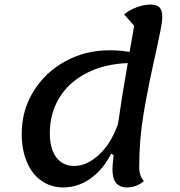

<svg xmlns="http://www.w3.org/2000/svg" viewBox="-20 -795 787 840"><path d="M610 -3Q577 25 535 25Q472 25 472 -54Q472 -70 477 -117L466 -122Q430 -52 375.5 -13.5Q321 25 257 25Q203 25 161.5 -4Q120 -33 97.5 -86.5Q75 -140 75 -210Q75 -311 126 -394.5Q177 -478 265 -526.5Q353 -575 459 -575Q505 -575 547 -568L567 -682L523 -732Q547 -752 579 -763.5Q611 -775 638 -775Q666 -775 678 -762.5Q690 -750 690 -720Q690 -700 681.5 -658Q673 -616 662 -566Q629 -420 609 -302.5Q589 -185 589 -64Q589 -46 594.5 -29Q600 -12 610 -3ZM539 -519Q435 -515 358 -475Q281 -435 239.5 -367Q198 -299 198 -213Q198 -145 226 -107Q254 -69 305 -69Q360 -69 413 -118Q466 -167 495 -250V-244Q514 -378 539 -519Z"/></svg>

Font: Lemonada
Style: Regular
Weight: 400
Designer: Mohamed Gaber (Arabic) Eduardo Tunni (Latin)
Foundry: Kief Type Foundry
Version: Version 3.006